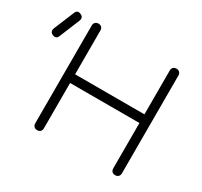

<svg xmlns="http://www.w3.org/2000/svg" viewBox="-209 -825 1057 1006"><g transform="rotate(30 319.5 -322.5)"><path d="M-57 -472.5Q-79 -481.5 -71 -505L-20.5 -627.5Q-11 -652 12 -641.5Q34 -632.5 26 -609L-24.5 -486Q-33.5 -462.5 -57 -472.5ZM120 0Q108 0 100.8 -7.2Q93.5 -14.5 93.5 -26.5V-618Q93.5 -630 100.8 -637.2Q108 -644.5 120 -644.5Q132 -644.5 139 -637.2Q146 -630 146 -618V-353H565.5V-618Q565.5 -630 572.5 -637.2Q579.5 -644.5 591.5 -644.5Q603.5 -644.5 610.8 -637.2Q618 -630 618 -618V-26.5Q618 -14.5 610.8 -7.2Q603.5 0 591.5 0Q579.5 0 572.5 -7.2Q565.5 -14.5 565.5 -26.5V-300.5H146V-26.5Q146 -14.5 139 -7.2Q132 0 120 0Z"/></g></svg>

Font: Jura Light
Style: Regular
Weight: 400
Version: Version 5.106